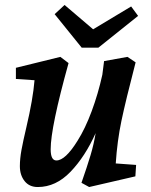

<svg xmlns="http://www.w3.org/2000/svg" viewBox="-20 -740 609 773"><path d="M60 -71Q60 -101 66.5 -136.5Q73 -172 86 -227Q113 -342 119 -417L44 -422V-467L223 -511L256 -486Q184 -227 184 -139Q184 -94 207 -94Q243 -94 292 -173Q323 -222 349 -292Q375 -362 392 -439L399 -494L493 -511L526 -489Q486 -335 469 -254Q452 -173 446 -82L528 -76L525 -30L339 13L308 -4Q331 -70 344.5 -115Q358 -160 365 -204Q323 -110 264 -48.5Q205 13 132 13Q98 13 79 -11Q60 -35 60 -71ZM536 -676 376 -548H309L200 -683L240 -720L355 -622L508 -714Z"/></svg>

Font: Andada Pro
Style: Bold Italic
Weight: 700
Italic angle: -7°
Designer: Carolina Giovagnoli
Foundry: Huerta Tipografica
Version: Version 3.005; ttfautohint (v1.8.4)